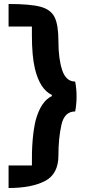

<svg xmlns="http://www.w3.org/2000/svg" viewBox="-20 -696 424 963"><path d="M364 -212Q364 -172 357 -137Q303 -137 288 -69.5Q273 -2 273 84Q273 177 205.5 212Q138 247 23 247V134H140Q138 -7 159 -93Q185 -188 240 -214V-220Q180 -248 155 -352Q140 -415 140 -520V-563H23V-676Q132 -676 183.5 -662Q235 -648 254 -609.5Q273 -571 273 -489Q273 -401 292 -344Q311 -287 357 -287Q364 -252 364 -212Z"/></svg>

Font: Lalezar
Style: Regular
Weight: 400
Designer: Borna Izadpanah
Foundry: Borna Izadpanah
Version: Version 1.003